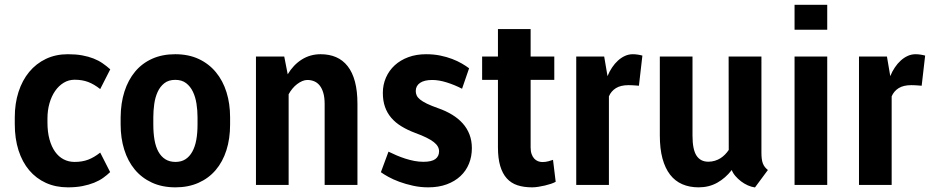

<svg xmlns="http://www.w3.org/2000/svg" viewBox="-20 -782 3940 812"><path d="M295.4 -97.2Q327.6 -97.2 352.8 -106.7Q377.9 -116.2 403.8 -136.7L445.8 -54.2Q432.6 -41.5 416.3 -29.8Q399.9 -18.1 378.2 -9.3Q356.4 -0.5 329.1 4.9Q301.8 10.3 267.1 10.3Q215.8 10.3 174.3 -8.5Q132.8 -27.3 103.5 -62Q74.2 -96.7 58.3 -146.2Q42.5 -195.8 42.5 -257.3V-285.6Q42.5 -344.2 58.3 -393.3Q74.2 -442.4 103.5 -477.8Q132.8 -513.2 174.3 -533Q215.8 -552.7 267.1 -552.7Q300.8 -552.7 327.4 -547.9Q354 -543 375.2 -534.7Q396.5 -526.4 413.8 -514.4Q431.2 -502.4 446.3 -488.8L403.8 -405.3Q377.9 -425.8 352.8 -435.3Q327.6 -444.8 295.4 -444.8Q270.5 -444.8 249.5 -432.1Q228.5 -419.4 213.1 -397.2Q197.8 -375 189.2 -345Q180.7 -314.9 180.7 -280.8V-264.2Q180.7 -224.1 189.2 -192.9Q197.8 -161.6 212.9 -140.4Q228 -119.1 249 -108.2Q270 -97.2 295.4 -97.2Z M490.2 -286.1Q490.7 -345.7 506.3 -394.8Q522 -443.8 551.3 -479Q580.6 -514.2 623.3 -533.4Q666 -552.7 721.2 -552.7Q777.3 -552.7 820.6 -532.5Q863.8 -512.2 893.3 -476.3Q922.9 -440.4 938 -391.8Q953.1 -343.3 953.1 -286.1V-255.4Q953.1 -195.3 937.5 -146.5Q921.9 -97.7 892.1 -62.7Q862.3 -27.8 819.3 -8.8Q776.4 10.3 722.2 10.3Q665.5 10.3 622.3 -9.8Q579.1 -29.8 549.8 -65.2Q520.5 -100.6 505.4 -149.2Q490.2 -197.8 490.2 -255.4ZM628.4 -255.4Q628.4 -219.2 633.5 -189.9Q638.7 -160.6 650.1 -140.1Q661.6 -119.6 679.4 -108.4Q697.3 -97.2 722.2 -97.2Q746.6 -97.2 764.2 -108.4Q781.7 -119.6 793.2 -140.4Q804.7 -161.1 810.1 -190.2Q815.4 -219.2 815.4 -255.4V-286.1Q815.4 -314.9 811 -343.3Q806.6 -371.6 795.9 -394Q785.2 -416.5 767.1 -430.4Q749 -444.3 721.2 -444.3Q692.9 -444.3 674.8 -429.9Q656.7 -415.5 646.5 -392.8Q636.2 -370.1 632.3 -341.8Q628.4 -313.5 628.4 -286.1Z M1182.1 -543 1196.8 -467.8Q1220.7 -507.8 1256.3 -530.3Q1292 -552.7 1335.9 -552.7Q1372.6 -552.7 1401.4 -540.3Q1430.2 -527.8 1450.4 -502Q1470.7 -476.1 1481.2 -436.5Q1491.7 -397 1491.7 -342.8V0H1353V-342.3Q1353 -369.6 1347.4 -388.9Q1341.8 -408.2 1332 -420.4Q1322.3 -432.6 1308.8 -438.2Q1295.4 -443.8 1279.8 -443.8Q1269.5 -443.8 1258.5 -439.2Q1247.6 -434.6 1236.8 -426.5Q1226.1 -418.5 1216.8 -407.2Q1207.5 -396 1200.7 -383.3V0H1062.5V-543Z M1836.9 -142.1Q1836.9 -152.8 1831.5 -162.4Q1826.2 -171.9 1814.5 -181.2Q1802.7 -190.4 1783.4 -200Q1764.2 -209.5 1736.3 -219.7Q1703.6 -231.9 1678 -247.6Q1652.3 -263.2 1634.8 -283.7Q1617.2 -304.2 1608.2 -330.1Q1599.1 -356 1599.1 -389.2Q1599.1 -423.8 1612.3 -453.9Q1625.5 -483.9 1649.4 -505.9Q1673.3 -527.8 1707 -540.3Q1740.7 -552.7 1782.2 -552.7Q1814 -552.7 1841.6 -547.1Q1869.1 -541.5 1892.1 -532.7Q1915 -523.9 1933.1 -513.4Q1951.2 -502.9 1963.9 -493.2L1934.1 -406.7Q1902.8 -422.9 1869.6 -433.3Q1836.4 -443.8 1808.1 -443.8Q1774.4 -443.8 1756.3 -431.4Q1738.3 -418.9 1738.3 -397Q1738.3 -387.2 1742.2 -378.4Q1746.1 -369.6 1756.6 -361.1Q1767.1 -352.5 1785.6 -343.5Q1804.2 -334.5 1833.5 -324.2Q1865.7 -313 1892.1 -296.9Q1918.5 -280.8 1937 -260Q1955.6 -239.3 1965.6 -213.1Q1975.6 -187 1975.6 -155.3Q1975.6 -120.1 1963.4 -89.8Q1951.2 -59.6 1927.5 -37.4Q1903.8 -15.1 1869.4 -2.4Q1835 10.3 1791 10.3Q1757.8 10.3 1726.6 3.4Q1695.3 -3.4 1668.9 -13.2Q1642.6 -22.9 1622.3 -34.2Q1602.1 -45.4 1590.8 -53.7L1623 -140.6Q1638.7 -132.8 1657 -125Q1675.3 -117.2 1694.3 -111.1Q1713.4 -105 1732.7 -101.3Q1752 -97.7 1770.5 -97.7Q1805.7 -97.7 1821.3 -109.4Q1836.9 -121.1 1836.9 -142.1Z M2085.9 -659.2H2224.1V-543H2324.2V-444.3H2224.1V-158.2Q2224.1 -142.1 2228.3 -130.4Q2232.4 -118.7 2239.3 -111.3Q2246.1 -104 2255.1 -100.3Q2264.2 -96.7 2273.9 -96.7Q2287.6 -96.7 2299.8 -100.1Q2312 -103.5 2318.8 -106L2330.1 -13.2Q2322.3 -8.8 2310.1 -4.6Q2297.9 -0.5 2284.2 2.7Q2270.5 5.9 2256.3 8.1Q2242.2 10.3 2230.5 10.3Q2195.3 10.3 2168.5 1.5Q2141.6 -7.3 2123.3 -27.6Q2105 -47.9 2095.5 -80.1Q2085.9 -112.3 2085.9 -159.2V-444.3H2019V-543H2085.9Z M2696.8 -546.9 2682.1 -419.4Q2674.8 -419.9 2669.7 -420.4Q2664.6 -420.9 2659.7 -421.1Q2654.8 -421.4 2649.9 -421.6Q2645 -421.9 2638.2 -421.9Q2605 -421.9 2584.7 -409.2Q2564.5 -396.5 2555.2 -374.5V0H2417V-543H2535.2L2549.3 -460Q2557.1 -479.5 2568.4 -496.3Q2579.6 -513.2 2593.3 -525.6Q2606.9 -538.1 2622.8 -545.4Q2638.7 -552.7 2656.2 -552.7Q2666.5 -552.7 2677.5 -551Q2688.5 -549.3 2696.8 -546.9Z M3074.7 -63Q3048.3 -28.8 3013.4 -9.3Q2978.5 10.3 2934.6 10.3Q2896 10.3 2865.5 -2.9Q2835 -16.1 2814 -43.2Q2793 -70.3 2781.7 -111.6Q2770.5 -152.8 2770.5 -209.5V-543H2908.7V-208.5Q2908.7 -149.9 2925.5 -124Q2942.4 -98.1 2975.6 -98.1Q2990.2 -98.1 3003.2 -102.1Q3016.1 -106 3026.9 -112.8Q3037.6 -119.6 3046.4 -128.7Q3055.2 -137.7 3062 -147.9L3061.5 -543H3200.2V-136.7Q3200.2 -121.1 3201.7 -110.1Q3203.1 -99.1 3206.3 -90.8Q3209.5 -82.5 3214.6 -75.9Q3219.7 -69.3 3227.5 -63L3172.9 10.7Q3158.2 8.8 3142.8 2Q3127.4 -4.9 3114 -15.1Q3100.6 -25.4 3090.1 -37.6Q3079.6 -49.8 3074.7 -63Z M3478.5 -761.7V-656.2H3340.3V-761.7ZM3478.5 -543V0H3340.3V-543Z M3892.6 -546.9 3877.9 -419.4Q3870.6 -419.9 3865.5 -420.4Q3860.4 -420.9 3855.5 -421.1Q3850.6 -421.4 3845.7 -421.6Q3840.8 -421.9 3834 -421.9Q3800.8 -421.9 3780.5 -409.2Q3760.3 -396.5 3751 -374.5V0H3612.8V-543H3731L3745.1 -460Q3752.9 -479.5 3764.2 -496.3Q3775.4 -513.2 3789.1 -525.6Q3802.7 -538.1 3818.6 -545.4Q3834.5 -552.7 3852.1 -552.7Q3862.3 -552.7 3873.3 -551Q3884.3 -549.3 3892.6 -546.9Z"/></svg>

Font: Ufes Sans
Style: Bold
Weight: 700
Designer: Ricardo Esteves & Filipe Motta
Foundry: ProDesignUfes - Ricardo Esteves, Filipe Motta (This is a derivative work, based on Roboto family, by Christian Robertson
Version: Version 2.0